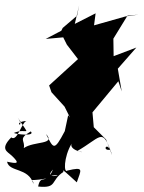

<svg xmlns="http://www.w3.org/2000/svg" viewBox="-48 -573 550 735"><path d="M247 -513 192 -466 184 -450 208 -402 255 -341 264 -359 140 -246 149 -220 199 -165 220 -123 213 -132 200 -71C158 9 157 -5 128 -60C167 -18 83 -34 43 -6C50 -36 18 -40 70 -70C88 -50 14 -59 5 -64C57 -87 73 -40 20 -123C51 -75 -6 -105 53 -110C34 -103 18 -29 -5 -47C-49 -2 -20 7 -4 22C31 55 17 54 -21 46C-13 87 61 67 80 131C80 100 35 127 132 110C76 147 102 144 146 100C219 88 110 122 155 76C127 140 108 90 98 141C173 149 144 118 195 85C187 70 205 88 246 125C262 77 276 64 210 80C196 92 195 30 226 -23C214 7 304 16 248 5C335 -45 343 -83 374 0C338 7 365 -42 381 21L358 -39L311 -86L306 -143L405 -262L418 -223L403 -310L474 -391L387 -358L386 -425L440 -513L482 -517L432 -510L312 -476L318 -522L188 -456L127 -424L227 -433L255 -553Z"/></svg>

Font: Hussar Lance
Style: Italic
Weight: 700
Foundry: Cannot Into Space Fonts, PlusOne Fonts
Version: Version 2.27